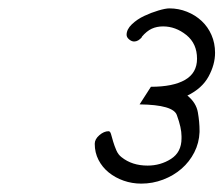

<svg xmlns="http://www.w3.org/2000/svg" viewBox="-20 -727 533 458"><path d="M319 -639Q310 -628 300 -628Q294 -628 288 -633Q282 -638 282 -644Q282 -657 294.5 -669Q307 -681 324 -689Q341 -697 358 -702Q375 -707 384 -707Q406 -707 426 -699Q446 -691 461 -677Q476 -663 484.5 -643.5Q493 -624 493 -601Q493 -573 477.5 -544.5Q462 -516 427 -499Q448 -482 452 -459Q456 -436 456 -415V-412Q455 -386 443.5 -363.5Q432 -341 413 -324.5Q394 -308 369 -298.5Q344 -289 317 -289Q295 -289 275 -296Q255 -303 239.5 -315.5Q224 -328 215 -345.5Q206 -363 206 -384Q206 -395 217 -404.5Q228 -414 239 -414Q243 -414 245 -406.5Q247 -399 250 -389Q253 -379 257.5 -368.5Q262 -358 270 -352Q295 -332 332 -332Q363 -332 388 -348Q413 -364 413 -397V-402Q413 -422 402 -452Q394 -477 313 -478L340 -520Q393 -520 421.5 -536.5Q450 -553 450 -587Q450 -623 424.5 -643.5Q399 -664 369 -664Q354 -664 342 -658.5Q330 -653 318 -639Z"/></svg>

Font: Discipuli Britannica
Style: Regular
Weight: 400
Designer: Peter Wiegel
Foundry: Peter Wiegel
Version: Version 0.001 2009